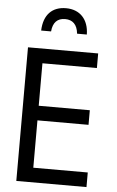

<svg xmlns="http://www.w3.org/2000/svg" viewBox="-62 -981 623 1022"><g transform="rotate(5 250.0 -469.5)"><path d="M249 -939C176 -939 130 -895 127 -809H180C184 -857 208 -881 249 -881C289 -881 314 -858 319 -809H371C370 -890 323 -939 249 -939ZM65 0H440V-78H149V-331H422V-409H149V-636H440V-714H65Z"/></g></svg>

Font: Noto Sans Mono ExtraCondensed
Style: Regular
Weight: 400
Width: 2
Designer: Monotype Design Team
Foundry: Monotype Imaging Inc.
Version: Version 2.014